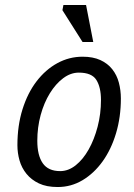

<svg xmlns="http://www.w3.org/2000/svg" viewBox="-20 -740 538 772"><path d="M50 -156Q50 -235 70.5 -300.5Q91 -366 127 -413Q163 -460 210.5 -486Q258 -512 312 -512Q354 -512 383.5 -498.5Q413 -485 431.5 -461.5Q450 -438 458 -407.5Q466 -377 466 -344Q466 -269 446.5 -204Q427 -139 392.5 -91Q358 -43 312 -15.5Q266 12 212 12Q167 12 136.5 -2.5Q106 -17 86.5 -41Q67 -65 58.5 -95Q50 -125 50 -156ZM130 -174Q130 -115 152 -83.5Q174 -52 222 -52Q255 -52 284.5 -75.5Q314 -99 336.5 -139Q359 -179 372.5 -230.5Q386 -282 386 -338Q386 -389 367.5 -418.5Q349 -448 297 -448Q264 -448 234 -425.5Q204 -403 180.5 -365Q157 -327 143.5 -277.5Q130 -228 130 -174ZM355 -571H312L231 -699L235 -720H326Z"/></svg>

Font: PT Sans
Style: Italic
Weight: 400
Italic angle: -12°
Designer: A.Korolkova, O.Umpeleva, V.Yefimov
Foundry: ParaType Ltd
Version: Version 2.003W OFL